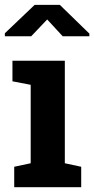

<svg xmlns="http://www.w3.org/2000/svg" viewBox="-33 -782 393 802"><path d="M26.4 0V-85.4L95.2 -100.1V-427.7L19 -442.4V-528.3H237.8V-100.1L306.2 -85.4V0ZM-12.7 -630.4V-643.1L111.8 -761.7H216.8L340.3 -641.6V-630.4H229L164.1 -700.7L97.2 -630.4Z"/></svg>

Font: Roboto Slab
Style: Bold
Weight: 700
Designer: Google
Version: Version 2.000; ttfautohint (v1.8.1.43-b0c9)